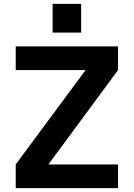

<svg xmlns="http://www.w3.org/2000/svg" viewBox="-20 -969 689 989"><path d="M61 0V-122L420 -607V-608H61V-730H588V-608L230 -123V-122H588V0ZM251 -801V-949H398V-801Z"/></svg>

Font: M PLUS 1
Style: Bold
Weight: 700
Designer: Coji Morishita
Foundry: UNDERFOREST DESIGN
Version: Version 1.001